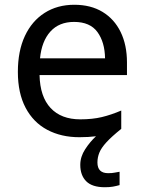

<svg xmlns="http://www.w3.org/2000/svg" viewBox="-20 -566 604 806"><path d="M389 116Q389 161 434 161Q451 161 462.5 158.5Q474 156 482 155V211Q468 215 454 217.5Q440 220 420 220Q367 220 342 195Q317 170 317 126Q317 92 337.5 60.5Q358 29 383 6Q352 10 313 10Q237 10 178.5 -21Q120 -52 87.5 -113.5Q55 -175 55 -264Q55 -352 84.5 -415Q114 -478 167.5 -512Q221 -546 292 -546Q361 -546 410.5 -516Q460 -486 486.5 -431.5Q513 -377 513 -304V-251H146Q148 -160 192.5 -112.5Q237 -65 317 -65Q368 -65 407.5 -74.5Q447 -84 489 -102V-25Q449 7 427 31Q405 55 397 75Q389 95 389 116ZM291 -474Q228 -474 191.5 -433.5Q155 -393 148 -321H421Q420 -389 389 -431.5Q358 -474 291 -474Z"/></svg>

Font: Noto Sans Sharada
Style: Regular
Weight: 400
Designer: Monotype Design Team
Foundry: Monotype Imaging Inc.
Version: Version 2.006; ttfautohint (v1.8.4.7-5d5b)